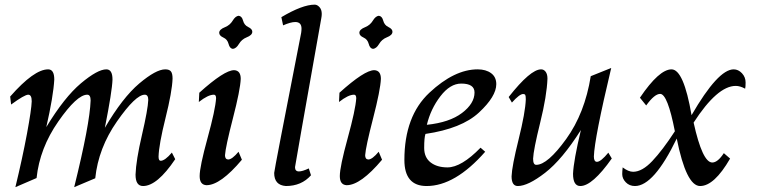

<svg xmlns="http://www.w3.org/2000/svg" viewBox="-20 -775 3195 810"><path d="M293 14.6Q358.9 -251.5 362.3 -351.1Q362.3 -375.5 348.1 -375.5Q304.7 -375.5 226.1 -262.7Q147.5 -149.9 134.3 -23.9L44.9 14.6Q74.7 -108.4 93.8 -210.9Q112.8 -313.5 113.8 -347.7Q113.8 -375.5 99.1 -375.5Q83.5 -375.5 26.9 -334L22.9 -367.7Q123.5 -482.4 183.1 -482.4Q209 -482.4 209 -439.5Q205.1 -369.1 175.3 -238.8Q251.5 -364.7 321.5 -423.6Q391.6 -482.4 428.7 -482.4Q454.6 -482.4 454.6 -439.5Q453.1 -390.6 422.4 -235.8Q497.1 -363.3 567.6 -422.9Q638.2 -482.4 677.2 -482.4Q694.3 -482.4 701.2 -473.6Q708 -464.8 708 -443.4Q706.1 -388.2 678.2 -276.9Q650.4 -165.5 648.9 -114.3Q648.9 -96.7 657.7 -96.7Q675.8 -96.7 705.1 -131.3L719.2 -103.5Q643.1 9.8 583.5 9.8Q551.8 9.8 551.8 -38.1Q553.7 -97.7 578.9 -205.8Q604 -314 605.5 -353.5Q605.5 -375.5 590.8 -375.5Q552.2 -375.5 473.6 -262.9Q395 -150.4 381.8 -22.9Z M851.1 6.3Q822.3 4.9 822.3 -32.2Q822.3 -71.3 855.5 -192.1Q888.7 -313 891.6 -360.4Q891.6 -375.5 882.3 -375.5Q857.9 -375.5 818.8 -344.7L820.8 -383.8Q926.3 -479 967.8 -479Q995.6 -477.5 995.6 -442.4Q993.7 -396 962.6 -275.9Q931.6 -155.8 929.2 -120.1Q929.2 -103 942.4 -102.1Q959 -102.1 986.3 -134.8L1000.5 -101.1Q910.2 6.3 851.1 6.3ZM962.4 -568.8Q949.2 -570.3 944.3 -589.6Q939.5 -608.9 922.1 -616.7Q904.8 -624.5 904.8 -636.7Q904.8 -650.9 929.7 -660.6Q950.2 -668.9 961.7 -688Q973.1 -707 986.8 -708.5Q1000.5 -707 1005.4 -688Q1010.3 -668.9 1027.3 -660.9Q1044.4 -652.8 1044.4 -641.1Q1044.4 -626.5 1020 -617.2Q999.5 -608.9 988 -589.6Q976.6 -570.3 962.4 -568.8Z M1186 9.8Q1136.7 6.3 1136.7 -45.4Q1136.7 -55.2 1250.5 -636.2Q1252 -646 1252 -654.3Q1252 -682.1 1225.6 -682.1Q1206.5 -682.1 1174.3 -668L1167 -702.6Q1255.9 -755.4 1307.6 -755.4Q1318.4 -755.4 1327.9 -744.9Q1337.4 -734.4 1337.4 -716.3Q1337.4 -707.5 1335.4 -697.8Q1225.1 -77.6 1224.6 -69.8Q1224.6 -51.8 1241.2 -51.8Q1255.9 -51.8 1282.7 -64.5L1292 -35.6Q1252 9.8 1186 9.8Z M1442.4 6.3Q1413.6 4.9 1413.6 -32.2Q1413.6 -71.3 1446.8 -192.1Q1480 -313 1482.9 -360.4Q1482.9 -375.5 1473.6 -375.5Q1449.2 -375.5 1410.2 -344.7L1412.1 -383.8Q1517.6 -479 1559.1 -479Q1586.9 -477.5 1586.9 -442.4Q1585 -396 1554 -275.9Q1522.9 -155.8 1520.5 -120.1Q1520.5 -103 1533.7 -102.1Q1550.3 -102.1 1577.6 -134.8L1591.8 -101.1Q1501.5 6.3 1442.4 6.3ZM1553.7 -568.8Q1540.5 -570.3 1535.6 -589.6Q1530.8 -608.9 1513.4 -616.7Q1496.1 -624.5 1496.1 -636.7Q1496.1 -650.9 1521 -660.6Q1541.5 -668.9 1553 -688Q1564.5 -707 1578.1 -708.5Q1591.8 -707 1596.7 -688Q1601.6 -668.9 1618.7 -660.9Q1635.7 -652.8 1635.7 -641.1Q1635.7 -626.5 1611.3 -617.2Q1590.8 -608.9 1579.3 -589.6Q1567.9 -570.3 1553.7 -568.8Z M1779.8 9.8Q1686 9.8 1686 -100.1Q1686 -285.2 1791.5 -383.8Q1897 -482.4 1995.1 -482.4Q2029.8 -482.4 2051.8 -466.3Q2073.7 -450.2 2073.7 -419.9Q2073.7 -368.2 2000.7 -300.3Q1927.7 -232.4 1774.9 -210Q1769.5 -194.3 1769.5 -150.9Q1769.5 -110.8 1796.6 -89.8Q1823.7 -68.8 1867.7 -68.8Q1926.3 -68.8 2007.3 -151.9L2026.9 -134.8Q1899.9 9.8 1779.8 9.8ZM1780.8 -248.5Q1876 -258.3 1929 -298.3Q1981.9 -338.4 1981.9 -384.8Q1981.9 -422.4 1925.8 -422.4Q1878.9 -422.4 1837.9 -368.9Q1796.9 -315.4 1780.8 -248.5Z M2428.2 9.8Q2397.5 9.8 2397.5 -42Q2399.9 -97.7 2430.7 -226.6Q2351.6 -101.6 2279.5 -45.9Q2207.5 9.8 2164.6 9.8Q2138.2 9.8 2138.2 -31.2Q2139.6 -73.2 2168 -187.3Q2196.3 -301.3 2198.2 -355.5Q2198.2 -370.1 2196 -374.3Q2193.8 -378.4 2187 -378.4Q2171.9 -378.4 2139.6 -342.3L2126 -365.7Q2217.8 -482.4 2262.7 -482.4Q2274.4 -482.4 2282 -472.2Q2289.6 -461.9 2289.6 -443.4Q2287.1 -371.6 2258.8 -257.1Q2230.5 -142.6 2229 -105.5Q2229 -79.6 2242.2 -79.6Q2290 -79.6 2368.7 -188.7Q2447.3 -297.9 2472.2 -453.6L2558.6 -488.3Q2487.8 -191.4 2485.4 -114.7Q2485.4 -92.3 2498.5 -92.3Q2514.6 -92.3 2546.4 -130.9L2561 -106.4Q2479 9.8 2428.2 9.8Z M2933.6 9.8Q2875 9.8 2835 -190.4Q2738.3 9.8 2658.7 9.8Q2635.3 9.8 2620.1 -5.9Q2605 -21.5 2605 -40.5Q2605 -52.2 2606.9 -68.8Q2631.3 -50.3 2650.9 -50.3Q2689 -50.3 2731.9 -95.7Q2774.9 -141.1 2827.1 -221.2Q2796.4 -378.9 2765.1 -378.9Q2741.2 -378.9 2706.1 -330.1L2679.7 -362.8Q2760.7 -482.4 2813 -482.4Q2864.3 -482.4 2897.5 -289.1Q3009.3 -482.4 3075.2 -482.4Q3094.7 -482.4 3110.1 -466.1Q3125.5 -449.7 3125.5 -426.8Q3125.5 -407.2 3123.5 -400.9Q3102.1 -412.6 3084 -412.6Q3006.3 -412.6 2906.2 -257.8Q2943.4 -89.4 2984.9 -89.4Q3007.8 -89.4 3033.7 -128.9L3060.1 -106Q2993.2 9.8 2933.6 9.8Z"/></svg>

Font: Kelvinch
Style: Italic
Weight: 400
Italic angle: -10°
Designer: Paul James Miller
Foundry: High-Logic / Made with FontCreator
Version: Version 3.40;July 22, 2017;FontCreator 11.0.0.2388 64-bit